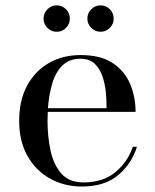

<svg xmlns="http://www.w3.org/2000/svg" viewBox="-20 -671 565 701"><path d="M299 -603Q299 -623 313.2 -637.2Q327.4 -651.4 347 -651.4Q367 -651.4 381 -637.2Q395 -623 395 -603Q395 -583.4 381 -569.2Q367 -555 347 -555Q327.4 -555 313.2 -569.2Q299 -583.4 299 -603ZM139 -603Q139 -623 153.2 -637.2Q167.4 -651.4 187 -651.4Q207 -651.4 221 -637.2Q235 -623 235 -603Q235 -583.4 221 -569.2Q207 -555 187 -555Q167.4 -555 153.2 -569.2Q139 -583.4 139 -603ZM480 -135Q460.5 -72.5 411 -31.2Q361.5 10 279 10Q215 10 163 -18.8Q111 -47.5 80.5 -101.2Q50 -155 50 -230Q50 -305 79.2 -358.8Q108.5 -412.5 159 -441.2Q209.5 -470 274 -470Q347.5 -470 391.5 -440.8Q435.5 -411.5 455.2 -364.2Q475 -317 475 -262.5H154.5Q153.5 -247 153.5 -230Q153.5 -173 164.5 -121.5Q175.5 -70 203.8 -37.5Q232 -5 285 -5Q356 -5 401 -42.2Q446 -79.5 465 -135ZM274 -456.5Q232.5 -456.5 207.5 -431.5Q182.5 -406.5 170.5 -365.2Q158.5 -324 155 -276H369Q369.5 -302.5 366.5 -333.5Q363.5 -364.5 354 -392.5Q344.5 -420.5 325.5 -438.5Q306.5 -456.5 274 -456.5Z"/></svg>

Font: Bodoni Moda 16pt
Style: Regular
Weight: 400
Version: Version 2.3